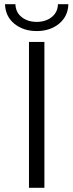

<svg xmlns="http://www.w3.org/2000/svg" viewBox="-20 -901 348 921"><path d="M119 -700H193V0H119ZM4 -881H54Q55 -842 84 -819Q113 -796 156 -796Q199 -796 228 -819Q257 -842 258 -881H308Q306 -822 263 -787Q220 -752 156 -752Q92 -752 49 -787Q6 -822 4 -881Z"/></svg>

Font: APTA Sans Regular
Style: Regular
Weight: 400
Version: Version 7.200